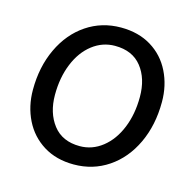

<svg xmlns="http://www.w3.org/2000/svg" viewBox="-82 -594 699 688"><g transform="rotate(15 267.0 -250.0)"><path d="M38 -212Q38 -297 70 -365Q102 -433 158.5 -471Q215 -509 286 -509Q351 -509 398.5 -480Q446 -451 471 -400.5Q496 -350 496 -289Q496 -203 464 -135Q432 -67 375.5 -29Q319 9 248 9Q183 9 135.5 -20.5Q88 -50 63 -100.5Q38 -151 38 -212ZM415 -286Q415 -354 381 -397Q347 -440 282 -440Q236 -440 198.5 -411Q161 -382 140 -330.5Q119 -279 119 -215Q119 -148 153 -104Q187 -60 252 -60Q298 -60 335.5 -89.5Q373 -119 394 -170.5Q415 -222 415 -286Z"/></g></svg>

Font: CBA Beacon Sans
Style: Italic
Weight: 400
Italic angle: -13°
Designer: Wei Huang
Foundry: Wei Huang
Version: Version 1.002